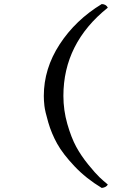

<svg xmlns="http://www.w3.org/2000/svg" viewBox="-20 -727 680 951"><path d="M197 -252Q197 -387 275.5 -507.5Q354 -628 484 -707Q506 -706 514 -689Q294 -513 294 -252Q294 -181 313.5 -113Q333 -45 357.5 0Q382 45 417.5 88.5Q453 132 472.5 150.5Q492 169 514 187Q507 201 484 204Q406 157 348.5 96Q291 35 263 -15.5Q235 -66 219 -121Q203 -176 200 -202.5Q197 -229 197 -252Z"/></svg>

Font: Linux Libertine Mono O
Style: Mono
Weight: 400
Designer: Philipp H. Poll
Foundry: Philipp H. Poll
Version: Version 5.1.7